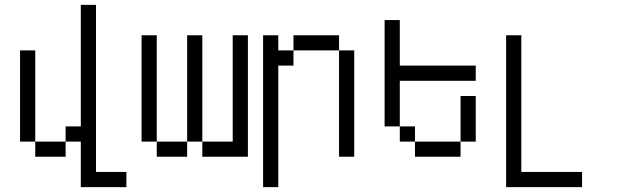

<svg xmlns="http://www.w3.org/2000/svg" viewBox="-20 -645 2540 790"><path d="M500 125V62.5H375V-625H312.5Q312.5 -625 312.5 -125H250V-62.5H125V0H250V-62.5H312.5V125ZM125 -62.5Q125 -62.5 125 -437.5H62.5Q62.5 -437.5 62.5 -62.5Z M625 -62.5V0H750V-62.5ZM625 -62.5V-500H562.5V-62.5ZM750 -62.5H812.5V0H1000Q1000 0 1000 -500H937.5V-62.5H812.5V-500H750Z M1062.5 -500Q1062.5 -500 1062.5 125H1125Q1125 125 1125 -375H1187.5V-437.5H1125V-500ZM1375 -437.5V0H1437.5V-437.5ZM1187.5 -437.5H1375V-500H1187.5Z M1937.5 -312.5V-375H1625V-562.5H1562.5V-125H1625V-62.5H1687.5V0H1875V-62.5H1687.5V-125H1625V-312.5ZM1875 -62.5H1937.5V-250H1875Z M2375 125V62.5H2125V-500H2062.5Q2062.5 -500 2062.5 125Z"/></svg>

Font: BFUnifontExMono
Style: Regular
Weight: 500
Version: Version 15.0.06